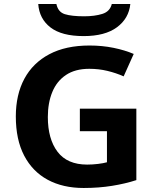

<svg xmlns="http://www.w3.org/2000/svg" viewBox="-20 -936 786 966"><path d="M381.8 -275.9V-389.2H666V-29.8Q610.4 -11.7 543.7 -1Q477.1 9.8 400.9 9.8Q296.4 9.8 219.7 -31.7Q143.1 -73.2 101.3 -153.6Q59.6 -233.9 59.6 -350.1Q59.6 -459.5 102.5 -539.6Q145.5 -619.6 228.3 -663.3Q311 -707 430.2 -707Q494.1 -707 551.3 -695.3Q608.4 -683.6 652.8 -664.6L602.1 -551.8Q564 -568.8 520.5 -579.3Q477.1 -589.8 429.2 -589.8Q358.4 -589.8 312 -558.8Q265.6 -527.8 243.2 -473.1Q220.7 -418.5 220.7 -347.2Q220.7 -236.8 269.5 -172.4Q318.4 -107.9 418.5 -107.9Q445.8 -107.9 473.4 -111.3Q501 -114.7 518.1 -119.6V-275.9ZM542.5 -916H635.7Q628.4 -843.3 568.4 -798.8Q508.3 -754.4 400.9 -754.4Q290.5 -754.4 234.1 -797.9Q177.7 -841.3 172.4 -916H263.7Q272 -875.5 306.2 -864.7Q340.3 -854 403.3 -854Q456.1 -854 494.6 -866Q533.2 -877.9 542.5 -916Z"/></svg>

Font: Lunasima
Style: Bold
Weight: 700
Designer: The DocRepair Project, Monotype Design Team
Foundry: Google
Version: Version 2.009